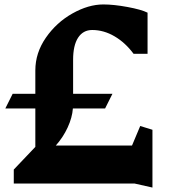

<svg xmlns="http://www.w3.org/2000/svg" viewBox="-20 -825 761 864"><path d="M666 19 586 1H42V-62L139 -164V-337H4L37 -403H139V-508Q139 -587 186.5 -655.5Q234 -724 306 -764.5Q378 -805 445 -805Q492 -805 554 -793.5Q616 -782 644 -768V-583H581Q544 -633 495.5 -661.5Q447 -690 395 -690Q354 -690 331.5 -655.5Q309 -621 309 -556V-403H486L453 -337H308Q305 -296 284.5 -251.5Q264 -207 231 -170H574L611 -258L666 -241Z"/></svg>

Font: Inknut Antiqua
Style: Bold
Weight: 700
Designer: Claus Eggers Sørensen
Foundry: Claus Eggers Sørensen
Version: Version 1.003; ttfautohint (v1.8.2) -l 8 -r 50 -G 200 -x 14 